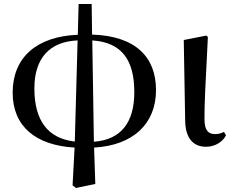

<svg xmlns="http://www.w3.org/2000/svg" viewBox="-20 -715 1159 955"><path d="M352 -11C219 -26 151 -114 151 -275C151 -425 226 -508 366 -514ZM341 207 358 220 454 200 448 19C643 8 756 -100 756 -267C756 -431 655 -536 438 -543L436 -695H371L367 -542C163 -534 43 -430 43 -254C43 -87 157 8 351 19ZM439 -514C589 -504 648 -413 648 -256C648 -107 583 -20 447 -10Z M1005 15C1054 15 1091 -14 1104 -42L1094 -59C1082 -53 1069 -48 1050 -48C1019 -48 997 -63 997 -123C997 -197 1001 -286 1014 -531L1006 -538L894 -516L901 -116C902 -25 943 15 1005 15Z"/></svg>

Font: Noto Serif CJK JP SemiBold
Style: Regular
Weight: 600
Designer: Ryoko NISHIZUKA 西塚涼子 (kana & ideographs); Frank Grießhammer (Latin, Greek & Cyrillic); Wenlong ZHANG 张文龙 (bopomofo); San
Foundry: Adobe
Version: Version 2.001;hotconv 1.1.0;makeotfexe 2.6.0